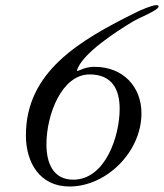

<svg xmlns="http://www.w3.org/2000/svg" viewBox="-20 -692 621 727"><path d="M243.2 14.2C383.3 14.2 515.6 -117.2 515.6 -262.7C515.6 -363.3 446.8 -439 337.4 -439C299.8 -439 281.2 -423.3 271 -423.3C286.1 -487.3 427.2 -576.7 480.5 -608.9C507.8 -625.5 580.6 -653.3 580.6 -667.5C580.6 -672.4 576.7 -672.4 570.3 -672.4C556.2 -672.4 511.7 -653.3 498 -646.5C277.3 -537.6 78.1 -419.4 78.1 -179.2C78.1 -76.2 130.9 14.2 243.2 14.2ZM257.3 -11.7C179.7 -11.7 155.8 -77.1 155.8 -145.5C155.8 -257.3 213.4 -410.2 319.3 -410.2C404.3 -410.2 433.1 -353.5 433.1 -279.8C433.1 -178.2 379.9 -11.7 257.3 -11.7Z"/></svg>

Font: Cardo
Style: Italic
Weight: 400
Designer: David J. Perry
Foundry: David J. Perry
Version: Version 0.99